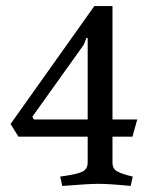

<svg xmlns="http://www.w3.org/2000/svg" viewBox="-20 -452 495 635"><path d="M352 0V85Q352 108 370 116Q385 124 419 132L412 163Q342 156 307 156Q272 156 186 163L179 132Q232 125 251 116.5Q270 108 270 85V0H41L15 -42L292 -432H352V-57H434L418 0ZM270 -57V-326L266 -327L257 -304L87 -66L92 -57Z"/></svg>

Font: Buenard
Style: Regular
Weight: 400
Designer: Gustavo Ibarra
Foundry: FontFuror
Version: Version 1.001 2011